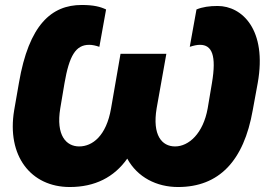

<svg xmlns="http://www.w3.org/2000/svg" viewBox="-20 -736 1063 771"><path d="M260 15C361 15 438 -24 491 -99C532 -24 609 15 695 15C859 15 959 -89 995 -294L1015 -403C1053 -617 952 -712 854 -712C821 -712 793 -708 769 -698L742 -548C758 -553 771 -556 783 -556C831 -556 850 -514 831 -402L814 -301C796 -200 738 -148 683 -148C630 -148 591 -193 609 -301L648 -520H464L426 -301C407 -190 351 -148 298 -148C246 -148 204 -192 222 -301L239 -402C258 -512 284 -556 338 -556C351 -556 364 -553 379 -548L406 -698C383 -709 356 -716 308 -716C187 -716 96 -637 56 -403L37 -294C6 -110 104 15 260 15Z"/></svg>

Font: Fixel Text 20240404 ExtraBold
Style: Italic
Weight: 800
Width: 4
Italic angle: -10°
Designer: AlfaBravo + MacPaw
Foundry: Kyrylo Tkachov, Marchela Mozhyna, Serhii Makarenko, Maria Weinstein, Zakhar Kryvoshyya
Version: Version 1.211;Glyphs 3.2 (3225)